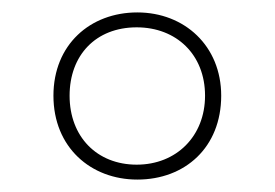

<svg xmlns="http://www.w3.org/2000/svg" viewBox="-20 -744 442 309"><path d="M201 -455C278 -455 336 -507 336 -590C336 -670 277 -724 201 -724C125 -724 66 -672 66 -590C66 -507 126 -455 201 -455ZM200 -479C136 -479 92 -524 92 -590C92 -655 134 -700 200 -700C264 -700 310 -656 310 -590C310 -525 264 -479 200 -479Z"/></svg>

Font: Noto Sans Arabic SemCond Thin
Style: Regular
Weight: 100
Width: 4
Designer: Monotype Design Team, Nadine Chahine, Nizar Qandah and Khaled Hosny
Foundry: Monotype Imaging Inc.
Version: Version 2.012